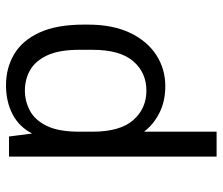

<svg xmlns="http://www.w3.org/2000/svg" viewBox="-71 -490 742 640"><g transform="rotate(-90 300.0 -170.0)"><path d="M98 181V-511H165L175 -434Q197 -477 239 -499Q281 -521 336 -521Q393 -521 439 -494Q485 -467 511.5 -409.5Q538 -352 538 -261V-248Q538 -165 510.5 -107.5Q483 -50 436.5 -20Q390 10 333 10Q282 10 243 -10Q204 -30 181 -61V181ZM318 -53Q378 -53 416 -97Q454 -141 454 -233V-276Q454 -344 435.5 -383.5Q417 -423 386.5 -440.5Q356 -458 318 -458Q283 -458 251.5 -441.5Q220 -425 200.5 -385.5Q181 -346 181 -276V-233Q181 -141 219.5 -97Q258 -53 318 -53Z"/></g></svg>

Font: Chivo Mono Light
Style: Regular
Weight: 300
Monospace: yes
Designer: Hector Gatti
Foundry: Omnibus-Type
Version: Version 1.008